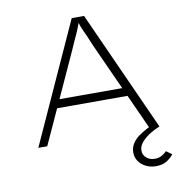

<svg xmlns="http://www.w3.org/2000/svg" viewBox="-97 -791 1050 1102"><g transform="rotate(-10 428.5 -239.5)"><path d="M76 0 394 -700H466L782 0H725L486 -527Q471 -564 462 -584.5Q453 -605 447 -617Q441 -629 435.5 -644Q430 -659 421 -687L436 -688Q424 -655 417.5 -637.5Q411 -620 404.5 -606.5Q398 -593 389.5 -574.5Q381 -556 366 -521L128 0ZM202 -205 223 -254H637L650 -205ZM723 221Q692 221 665.5 208Q639 195 623.5 172.5Q608 150 608 121Q608 93 622.5 70Q637 47 660 30.5Q683 14 708.5 0.5Q734 -13 756 -24L781 0Q747 14 718.5 33Q690 52 673 73Q656 94 656 119Q656 144 675.5 161Q695 178 725 178Q748 178 765.5 168Q783 158 794 146L827 170Q809 192 785 206.5Q761 221 723 221Z"/></g></svg>

Font: Lexend Peta ExtraLight
Style: Regular
Weight: 250
Version: Version 1.007